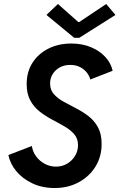

<svg xmlns="http://www.w3.org/2000/svg" viewBox="-20 -949 607 977"><path d="M257.8 7.8Q194.8 7.8 144.8 -15.9Q94.7 -39.6 63 -77.9Q31.2 -116.2 22.9 -160.2L142.1 -206.1Q146 -178.2 163.1 -154.3Q180.2 -130.4 207 -115.7Q233.9 -101.1 265.1 -101.1Q296.4 -101.1 321.8 -116.2Q347.2 -131.3 362.1 -156.2Q377 -181.2 377 -210Q377 -243.2 358.2 -265.4Q339.4 -287.6 309.6 -304.9Q279.8 -322.3 246.3 -339.8Q212.9 -357.4 183.1 -380.4Q153.3 -403.3 134.5 -437.3Q115.7 -471.2 115.7 -521.5Q115.7 -583.5 145.3 -629.6Q174.8 -675.8 226.3 -701.7Q277.8 -727.5 342.8 -727.5Q398.9 -727.5 443.4 -708.7Q487.8 -689.9 516.4 -658.7Q544.9 -627.4 553.2 -588.9L439.5 -544.4Q435.5 -562 422.4 -579.1Q409.2 -596.2 387.7 -607.4Q366.2 -618.7 337.4 -618.7Q307.1 -618.7 284.2 -606Q261.2 -593.3 248 -572Q234.9 -550.8 234.9 -524.4Q234.9 -491.7 253.9 -470.2Q272.9 -448.7 302.7 -432.1Q332.5 -415.5 366 -398.4Q399.4 -381.3 429.4 -358.6Q459.5 -335.9 478.3 -301.8Q497.1 -267.6 497.1 -216.3Q497.1 -151.9 465.8 -101.3Q434.6 -50.8 380.4 -21.5Q326.2 7.8 257.8 7.8ZM357.4 -756.8 216.3 -873 274.9 -928.7 378.4 -836.9H383.3L520.5 -928.7L567.4 -873L383.8 -756.8Z"/></svg>

Font: Reddit Sans SemiBold
Style: Italic
Weight: 600
Italic angle: -11.25°
Designer: Stephen Hutchings
Version: Version 1.013